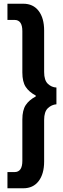

<svg xmlns="http://www.w3.org/2000/svg" viewBox="-20 -762 337 1031"><path d="M20 249V162H58Q100 162 100 102V-120Q100 -170 118 -197.5Q136 -225 172 -244V-249Q136 -268 118 -295.5Q100 -323 100 -373V-595Q100 -655 58 -655H20V-742H105Q158 -742 187.5 -703.5Q217 -665 217 -598V-375Q217 -331 237 -312Q257 -293 283 -292V-202Q257 -200 237 -181Q217 -162 217 -118V105Q217 172 187.5 210.5Q158 249 105 249Z"/></svg>

Font: Hanken Grotesk ExtraBold
Style: Regular
Weight: 800
Designer: Alfredo Marco Pradil
Foundry: Hanken Design Co.
Version: Version 3.014